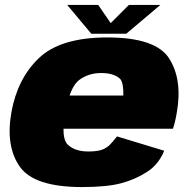

<svg xmlns="http://www.w3.org/2000/svg" viewBox="-20 -751 764 777"><path d="M312 6 337.5 -138Q283.5 -138 255 -165Q225.5 -191 244.5 -295.5Q262.5 -398 300 -427Q338 -455.5 389.5 -455.5Q442 -455.5 467 -431Q480.5 -413 479 -364.5H237.5L214 -230H680Q689.5 -259 695.5 -295.5Q719 -429 664.5 -514.5Q610 -599.5 414.5 -599.5Q225 -599.5 137.5 -516Q50.5 -433 26 -296Q2 -158.5 60.5 -76Q118.5 6 312 6ZM337.5 -138 312 6Q413 6 470.5 -9.5Q527 -24.5 574.5 -55Q621.5 -84.5 644.5 -141L453.5 -199Q437 -177.5 423 -163.5Q408 -150 389.5 -144Q370 -138 337.5 -138ZM349.5 -614.5H491L629 -731H501.5L428 -657.5L377.5 -731H252Z"/></svg>

Font: Anybody Thin Black
Style: Italic
Weight: 900
Italic angle: -10°
Version: Version 1.113;gftools[0.9.25]